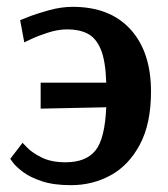

<svg xmlns="http://www.w3.org/2000/svg" viewBox="-20 -531 491 562"><path d="M188 11Q137 11 102.5 -0.5Q68 -12 47.5 -27.5Q27 -43 18.5 -54.5Q10 -66 10 -66L46 -113Q46 -113 60 -98.5Q74 -84 102 -70Q130 -56 172 -56Q231 -56 259 -90Q287 -124 291 -217L99 -213V-289H291Q289 -353 275 -386.5Q261 -420 236.5 -432.5Q212 -445 177 -445Q150 -445 120.5 -435.5Q91 -426 71 -416.5Q51 -407 51 -407L39 -472Q39 -472 63 -481.5Q87 -491 123 -501Q159 -511 193 -511Q302 -511 362 -445Q422 -379 422 -263Q422 -169 389.5 -108Q357 -47 304 -18Q251 11 188 11Z"/></svg>

Font: Arsenal SC
Style: Bold
Weight: 700
Designer: Andrij Shevchenko
Foundry: Stairsfor
Version: Version 2.001; ttfautohint (v1.8.4.7-5d5b)